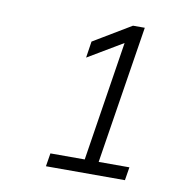

<svg xmlns="http://www.w3.org/2000/svg" viewBox="-57 -758 494 529"><g transform="rotate(10 190.0 -493.5)"><path d="M105 -282 111 -319H207L262 -670L283 -668L162 -596L169 -642L274 -705H307L246 -319H332L326 -282Z"/></g></svg>

Font: Mulish ExtraLight
Style: Italic
Weight: 200
Italic angle: -9°
Designer: Vernon Adams
Foundry: Vernon Adams
Version: Version 3.603